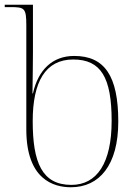

<svg xmlns="http://www.w3.org/2000/svg" viewBox="-28 -780 583 810"><path d="M271 10C391 10 471 -83 471 -267C471 -460 413 -544 285 -544C193 -544 133 -485 111 -386H109C110 -459 111 -522 111 -560V-760H-8V-750H16C76 -750 83 -746 83 -672V-234C83 -22 199 10 271 10ZM273 0C149 0 110 -95 110 -269C110 -434 163 -529 281 -529C398 -529 443 -453 443 -270C443 -92 381 0 273 0Z"/></svg>

Font: Noto Serif Display Thin
Style: Regular
Weight: 100
Designer: Monotype Design Team
Foundry: Monotype Imaging Inc.
Version: Version 2.009